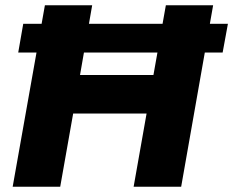

<svg xmlns="http://www.w3.org/2000/svg" viewBox="-20 -707 883 727"><path d="M28 0 150 -687H329L283 -423H561L608 -687H787L666 0H486L535 -277H257L208 0ZM49 -508 68 -617H843L823 -508Z"/></svg>

Font: Archivo SemiBold ExtraBold
Style: Italic
Weight: 800
Italic angle: -10°
Version: Version 2.001